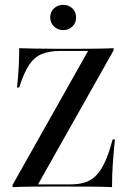

<svg xmlns="http://www.w3.org/2000/svg" viewBox="-20 -769 534 789"><path d="M31.5 0V-8.9L341.9 -559.7H228.2Q181.5 -559.7 150.4 -546.4Q119.4 -533.1 98.4 -500.4Q77.4 -467.7 58.9 -409.7H50Q54.8 -453.2 56.9 -493.1Q58.9 -533.1 58.9 -571Q83.9 -570.2 121 -569.4Q158.1 -568.5 212.9 -568.5H300.8Q334.7 -568.5 374.2 -569Q413.7 -569.4 446.8 -571V-562.1L136.3 -11.3H271Q306.5 -11.3 332.7 -20.6Q358.9 -29.8 378.2 -51.2Q397.6 -72.6 413.3 -108.1Q429 -143.5 442.7 -196H452.4Q446.8 -144.4 443.5 -95.6Q440.3 -46.8 440.3 0Q408.9 -1.6 363.7 -2Q318.5 -2.4 251.6 -2.4H182.3Q146 -2.4 106 -2Q66.1 -1.6 31.5 0ZM239.5 -645.2Q217.7 -645.2 202 -660.1Q186.3 -675 186.3 -696.8Q186.3 -720.2 202 -734.7Q217.7 -749.2 239.5 -749.2Q262.1 -749.2 277.4 -734.7Q292.7 -720.2 292.7 -696.8Q292.7 -675 277.4 -660.1Q262.1 -645.2 239.5 -645.2Z"/></svg>

Font: Playfair 144pt SemiCondensed Medium
Style: Regular
Weight: 500
Width: 4
Designer: Claus Eggers Sørensen
Foundry: Claus Eggers Sørensen
Version: Version 2.203